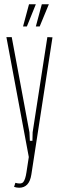

<svg xmlns="http://www.w3.org/2000/svg" viewBox="-20 -873 277 900"><path d="M118 -253 120 -213H132L133 -253L202 -699L226 -698L127 -55Q122 -23 107.5 -8Q93 7 70 7Q64 7 58 6Q52 5 46 3L52 -16Q80 -8 89.5 -20Q99 -32 104 -65L115 -137L10 -699H35ZM148 -749 176 -853H209L166 -749ZM88 -749 116 -853H148L106 -749Z"/></svg>

Font: Moniqa Thin Paragraph
Style: Regular
Weight: 100
Designer: Rajesh Rajput
Foundry: Rajesh Rajput
Version: Version 1.000